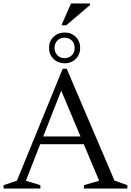

<svg xmlns="http://www.w3.org/2000/svg" viewBox="-28 -1078 748 1098"><path d="M175 -253.5V-297.5H508V-253.5ZM626.5 -45.5 700.5 -19V0H452V-19L539 -44.5L306 -598H337L120 -44.5L203 -19V0H-7.5V-19L69 -45L330.5 -685H353.5ZM341.5 -892Q380 -892 405.2 -867.2Q430.5 -842.5 430.5 -804Q430.5 -766 405.2 -741Q380 -716 341.5 -716Q303.5 -716 278 -741Q252.5 -766 252.5 -804Q252.5 -842.5 278 -867.2Q303.5 -892 341.5 -892ZM341.5 -745.5Q366.5 -745.5 382.8 -762Q399 -778.5 399 -804Q399 -830 382.8 -846.2Q366.5 -862.5 341.5 -862.5Q316.5 -862.5 300.2 -846.2Q284 -830 284 -804Q284 -778.5 300.2 -762Q316.5 -745.5 341.5 -745.5ZM323.5 -933.5 378 -1058H487V-1049.5L351 -933.5Z"/></svg>

Font: Newsreader 24pt
Style: Regular
Weight: 400
Designer: Hugues Gentile
Foundry: Production Type
Version: Version 1.003